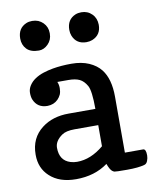

<svg xmlns="http://www.w3.org/2000/svg" viewBox="-82 -779 685 852"><g transform="rotate(-10 260.5 -353.0)"><path d="M184.6 -429.7Q190.4 -417 190.4 -400.9Q190.4 -384.8 185.5 -372.6Q179.7 -360.4 170.9 -351.6Q152.3 -333 123.5 -332.5Q78.1 -332.5 61.5 -372.6Q56.6 -384.8 56.6 -402.8Q56.6 -420.4 66.9 -436Q77.1 -451.7 94 -462.9Q110.8 -474.1 132.1 -481Q153.3 -487.8 175.3 -491.7Q213.9 -498.5 259.8 -498.5Q305.2 -498.5 338.6 -483.9Q372.1 -469.2 391.6 -444.3Q425.3 -400.9 425.3 -321.3V-68.8H507.3Q520.5 -68.8 520.5 -40Q520.5 -27.3 515.6 -14.9Q510.7 -2.4 500.5 0Q473.1 7.8 422.4 7.8Q371.1 7.8 365.2 6.1Q359.4 4.4 354.5 0Q345.2 -8.3 335.9 -33.7Q276.4 9.8 192.4 9.8Q117.2 9.8 74.2 -30.3Q33.7 -67.4 33.7 -127.4V-128.9Q33.7 -203.6 88.9 -245.6Q137.2 -282.7 209.5 -282.7H330.1Q330.1 -364.3 316.7 -387.9Q303.2 -411.6 284.4 -420.7Q265.6 -429.7 234.4 -429.7ZM210 -65.4Q271.5 -65.4 330.1 -114.3V-209.5H223.6Q184.6 -209.5 166 -196.3Q132.3 -172.9 132.3 -142.1Q132.3 -84.5 180.2 -69.8Q194.3 -65.4 210 -65.4ZM55.7 -647.9Q55.7 -694.3 94.7 -710.9Q106.4 -715.8 121.1 -715.8Q135.7 -715.8 148.4 -710.9Q161.1 -705.1 169.9 -696.3Q189 -677.2 189 -649.4V-646.5Q189 -618.7 169.9 -599.6Q151.4 -581.1 128.9 -581.1Q91.8 -581.1 73.7 -600.1Q55.7 -619.1 55.7 -647.9ZM342.8 -581.1Q297.9 -581.1 281.7 -621.1Q276.9 -633.3 276.9 -647.9Q276.9 -694.3 315.9 -710.9Q328.1 -715.8 342.8 -715.8Q371.1 -715.8 390.6 -696.3Q409.2 -677.7 409.7 -647.9Q409.7 -602.1 369.6 -585.9Q357.4 -581.1 342.8 -581.1Z"/></g></svg>

Font: Copse
Style: Regular
Weight: 400
Version: Version 1.000